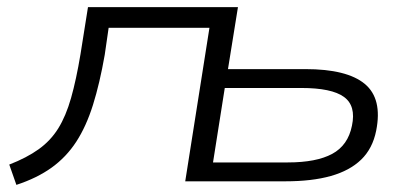

<svg xmlns="http://www.w3.org/2000/svg" viewBox="-20 -509 1152 539"><path d="M26 10 6 -47Q55 -66 88.5 -90Q122 -114 143.5 -148.5Q165 -183 179.5 -234Q194 -285 206 -357L227 -489H648L620 -315H837Q954 -315 1004 -273.5Q1054 -232 1036 -142Q1026 -92 994 -61Q962 -30 909 -15Q856 0 781 0H500L568 -431H285L274 -355Q260 -275 241 -214.5Q222 -154 194 -111Q166 -68 125 -38.5Q84 -9 26 10ZM578 -53H788Q868 -53 912.5 -77Q957 -101 968 -156Q980 -212 945.5 -237Q911 -262 826 -262H611Z"/></svg>

Font: Nunito Sans 10pt Expanded Light
Style: Italic
Weight: 300
Width: 7
Italic angle: -9°
Designer: Vernon Adams
Foundry: Vernon Adams
Version: Version 3.101;gftools[0.9.27]